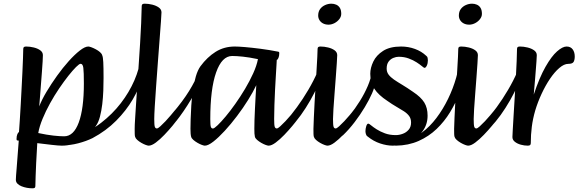

<svg xmlns="http://www.w3.org/2000/svg" viewBox="-20 -776 3133 1040"><path d="M155.2 244Q141.1 244 125.7 241.3Q110.3 238.5 96.4 232.9Q82.6 227.3 74.3 218.6Q65.9 209.9 65.9 197.9Q65.9 184.6 70.2 134.9Q74.6 85.2 81.6 -14.3L74.8 -15Q72.9 -15 71.2 -16.5Q69.6 -17.9 69.6 -23.5Q69.6 -39.3 74.2 -49.7Q78.8 -60 82.8 -60Q84.8 -87.1 87.3 -125.4Q89.8 -163.7 92.2 -208.1Q94.5 -252.6 97 -298.2Q99.5 -343.9 101.4 -385.5Q103.2 -427 104.5 -459.5Q105.9 -491.9 105.9 -510.1Q105.9 -517.2 109.1 -520.6Q112.3 -524 121.6 -524Q141.9 -524 163 -518.8Q184 -513.7 198.2 -503.4Q212.3 -493 212.3 -477.2Q212.3 -467.7 211 -443.6Q209.6 -419.4 207.1 -386.9Q204.5 -354.3 201.9 -319.3Q199.2 -284.2 196.8 -252.7Q194.5 -221.1 192.5 -199.7Q206.2 -235.6 232 -278.9Q257.8 -322.1 289 -365.6Q320.2 -409.1 352.3 -444.8Q384.4 -480.5 412.3 -502.2Q440.2 -524 458.3 -524Q463.9 -524 475.1 -519.9Q486.3 -515.8 499.2 -508.9Q512 -502.1 521.7 -493.6Q531.5 -485.2 533.8 -475.9Q537.9 -467.6 539.4 -439.5Q540.9 -411.4 540.9 -353.4Q540.9 -322.2 539.6 -285.1Q538.2 -247.9 533.9 -211.4Q529.5 -174.9 521.4 -144Q513.3 -113.2 499.5 -94Q462.7 -42.2 417.4 -14.6Q372.1 13 314.7 13Q297.9 13 260.6 8.7Q223.3 4.5 181.9 -0.7Q178.2 64.7 175.9 107.3Q173.6 149.9 173 178.1Q172.3 206.4 171.6 230.8Q171.6 237.9 168.6 241Q165.5 244 155.2 244ZM327.6 -37.7Q378.9 -37.7 406.6 -112.5Q434.3 -187.4 434.3 -323.4Q434.3 -386.2 431.4 -408.3Q428.6 -430.5 416.4 -430.5Q409.6 -430.5 391.8 -412.9Q374.1 -395.3 350.2 -365.2Q326.4 -335.1 300.4 -296.9Q274.5 -258.6 251.1 -216.4Q227.7 -174.1 210.6 -132.6Q193.4 -91 187.2 -55.4Q234.7 -45.2 269.5 -41.5Q304.2 -37.7 327.6 -37.7Z M316.8 11.5Q300.8 11.5 301.4 6.4Q302 1.3 313.6 -6.3Q325.2 -13.8 342.1 -21.3Q359 -28.8 376 -33.9Q415.4 -43.6 454.1 -63.8Q492.8 -84 528.2 -111.1Q589.1 -158.1 634.5 -217.1Q679.9 -276 707.8 -340.5Q735.6 -405 742.8 -466.4Q744.9 -482.5 748.4 -478.1Q751.9 -473.6 754.2 -454.7Q756.5 -435.7 755.3 -407.9Q754.2 -380 747.2 -350Q734.1 -297.6 699 -237.5Q663.9 -177.4 609.4 -122.3Q555 -67.3 481 -27.8Q447.1 -11.2 404 0.1Q360.8 11.5 316.8 11.5Z M785.2 13Q780.3 13 769.1 8.9Q757.9 4.8 745.4 -2.4Q732.9 -9.6 723.5 -18.1Q714.1 -26.5 711.8 -35.1Q710.1 -40.1 709.8 -50.3Q709.5 -60.5 709.5 -78.1Q709.5 -98 711.9 -133.9Q714.2 -169.8 717.2 -216.7Q720.2 -263.6 723.9 -317.4Q727.5 -371.2 731.5 -428.4Q735.5 -485.7 738.9 -541.9Q742.2 -598.2 744.6 -649.5Q746.9 -700.7 747.6 -742.1Q747.6 -749.2 750.8 -752.6Q754 -756 764 -756Q784.3 -756 805 -750.8Q825.7 -745.7 840.2 -735.4Q854.7 -725 854.7 -709.2Q854.7 -700.7 851.9 -660.8Q849 -620.8 844.5 -562.3Q839.9 -503.8 835.1 -438Q830.3 -372.3 825.7 -309.8Q821.2 -247.3 818.3 -199.6Q815.5 -151.9 815.5 -131.3Q815.5 -97.5 818.7 -88.9Q821.9 -80.2 829.9 -80.2Q835.7 -80.2 848.5 -91.8Q861.3 -103.4 876.7 -119.6Q892 -135.9 905.2 -151.7Q918.3 -167.6 924.8 -175.4Q928.3 -179.3 929.7 -181Q931 -182.7 933.3 -182.7Q937.9 -182.7 944.3 -172.1Q950.7 -161.5 950.7 -150Q950.7 -140.8 945.2 -133.8Q934.5 -119 914.3 -94.7Q894.1 -70.4 870.3 -45.5Q846.5 -20.5 824 -3.8Q801.5 13 785.2 13Z M935.6 -121.3Q930.9 -115.3 925.6 -118.5Q920.2 -121.6 916.2 -129.7Q912.2 -137.7 912.3 -147.7Q912.4 -157.8 917.5 -166Q944 -197.5 965.5 -226.3Q986.9 -255.1 1004 -282.7Q1021.1 -310.3 1034.5 -336.6Q1047.9 -362.9 1058.3 -389Q1062.4 -392.9 1067.6 -391.1Q1072.9 -389.2 1075 -380.3Q1077.2 -371.3 1070.8 -351.3Q1064 -328.8 1048.8 -298.9Q1033.6 -268.9 1014.2 -236.3Q994.8 -203.6 974.1 -173.6Q953.4 -143.6 935.6 -121.3Z M1089.5 13Q1084.5 13 1073.3 8.9Q1062.1 4.8 1049.7 -2.4Q1037.2 -9.6 1027.4 -18.1Q1017.7 -26.5 1015.4 -35.1Q1011.7 -47.8 1011.7 -78.1Q1011.7 -96.8 1012.7 -130.4Q1013.7 -163.9 1016.2 -204.7Q1018.7 -245.5 1024.7 -286.4Q1030.7 -327.3 1040.7 -361.7Q1050.7 -396 1065.7 -417Q1102.4 -466.7 1148 -495.3Q1193.7 -524 1251.7 -524Q1270.9 -524 1307.2 -521Q1343.4 -517.9 1390.4 -511.9Q1437.4 -505.9 1487.5 -496Q1489.4 -495.7 1491.1 -494.4Q1492.7 -493.1 1492.7 -487.5Q1492.7 -472.4 1488.1 -462Q1483.5 -451.7 1479.2 -451.7Q1479.2 -448.7 1477.8 -426.2Q1476.5 -403.7 1474.3 -368Q1472.1 -332.4 1469.9 -290.6Q1467.7 -248.8 1466.4 -206.9Q1465 -165.1 1465 -131.3Q1465 -97.5 1468.2 -88.9Q1471.4 -80.2 1479.5 -80.2Q1485.2 -80.2 1498 -91.8Q1510.8 -103.4 1526.2 -119.6Q1541.6 -135.9 1554.7 -151.7Q1567.8 -167.6 1574.3 -175.4Q1577.8 -179.3 1579.2 -181Q1580.5 -182.7 1582.8 -182.7Q1587.4 -182.7 1593.8 -172.1Q1600.2 -161.5 1600.2 -150Q1600.2 -145.7 1599 -141.7Q1597.7 -137.6 1594.8 -133.8Q1584.3 -119 1564.1 -94.7Q1543.9 -70.4 1520 -45.5Q1496 -20.5 1473.5 -3.8Q1451.1 13 1434.8 13Q1429.8 13 1418.6 8.9Q1407.4 4.8 1394.9 -2.4Q1382.5 -9.6 1372.7 -18.1Q1363 -26.5 1360.7 -35.1Q1359 -42 1358.3 -52.5Q1357.7 -63 1357.7 -78.1Q1357.7 -97 1358.5 -126Q1359.4 -155 1361.1 -188.3Q1362.7 -221.6 1364.6 -254.6Q1366.5 -287.6 1368.2 -314.5Q1351.5 -278.9 1324.1 -234.9Q1296.8 -190.9 1263.8 -147.4Q1230.9 -103.8 1197.5 -67.5Q1164.1 -31.3 1135.8 -9.1Q1107.5 13 1089.5 13ZM1133.5 -79.9Q1140.3 -79.9 1158.7 -97.5Q1177.2 -115.1 1202.4 -145.2Q1227.6 -175.2 1254.9 -213.9Q1282.2 -252.5 1307.4 -294.7Q1332.5 -336.9 1351.4 -378.5Q1370.3 -420.1 1377.2 -455.7Q1330.3 -465.5 1295.9 -469.1Q1261.6 -472.7 1237.5 -472.7Q1182 -472.7 1150.5 -383.3Q1119 -294 1119 -130.7Q1119 -97.2 1122.2 -88.6Q1125.4 -79.9 1133.5 -79.9Z M1533 -70.3Q1527.3 -67.3 1523 -71.6Q1518.6 -75.9 1517.2 -84.1Q1515.8 -92.4 1517.7 -101.4Q1519.7 -110.5 1525.5 -116.9Q1556.3 -151.5 1588.5 -195.5Q1620.7 -239.5 1649.7 -288.8Q1678.8 -338 1700 -386.9Q1706 -399.2 1710.3 -391.6Q1714.7 -384 1716.5 -369.9Q1718.3 -355.9 1714.8 -346.6Q1703.8 -315 1683.1 -273.9Q1662.4 -232.8 1636.1 -191.7Q1609.9 -150.6 1583 -118.2Q1556.1 -85.7 1533 -70.3Z M1753.5 13Q1748.6 13 1737.4 8.9Q1726.2 4.8 1713.7 -2.4Q1701.2 -9.6 1691.8 -18.1Q1682.5 -26.5 1680.1 -35.1Q1678.5 -40.1 1678.1 -50.3Q1677.8 -60.5 1677.8 -78.1Q1678.5 -101.8 1680 -138.9Q1681.5 -176.1 1684 -220.5Q1686.5 -264.8 1689.4 -310.1Q1692.2 -355.4 1694.7 -396.5Q1697.2 -437.6 1698.7 -467.5Q1700.2 -497.5 1700.2 -510.1Q1700.2 -517.2 1703.4 -520.6Q1706.6 -524 1715.9 -524Q1736.2 -524 1757.3 -518.8Q1778.4 -513.7 1792.5 -503.4Q1806.6 -493 1806.6 -477.2Q1806.6 -466.3 1804.3 -433.4Q1801.9 -400.4 1798.8 -356.4Q1795.6 -312.3 1792 -267.1Q1788.5 -221.9 1786.1 -185.3Q1783.8 -148.8 1783.8 -131.3Q1783.8 -97.5 1787 -88.9Q1790.2 -80.2 1798.3 -80.2Q1804 -80.2 1816.8 -91.8Q1829.6 -103.4 1845 -119.6Q1860.3 -135.9 1873.5 -151.7Q1886.6 -167.6 1893.1 -175.4Q1896.6 -179.3 1898 -181Q1899.3 -182.7 1901.6 -182.7Q1906.2 -182.7 1912.6 -172.1Q1919 -161.5 1919 -150Q1919 -145.7 1917.7 -141.7Q1916.5 -137.6 1913.5 -133.8Q1903.1 -119 1882.9 -94.7Q1862.7 -70.4 1838.7 -45.5Q1814.8 -20.5 1792.3 -3.8Q1769.9 13 1753.5 13ZM1759.7 -642.4Q1743 -642.4 1730.4 -648.8Q1717.8 -655.2 1710.6 -666.6Q1703.5 -678 1703.5 -691.6Q1703.5 -712.9 1713.9 -727Q1724.2 -741 1740.9 -748.5Q1757.6 -756 1775 -756Q1788.9 -756 1801.1 -750.7Q1813.3 -745.5 1820.9 -733.4Q1828.4 -721.4 1828.4 -700.7Q1828.4 -686.1 1818 -672.5Q1807.5 -658.8 1791.6 -650.6Q1775.6 -642.4 1759.7 -642.4Z M1837.8 -43.3Q1832.7 -38.2 1826.7 -42.6Q1820.7 -46.9 1816.1 -55.8Q1811.6 -64.7 1810.8 -73.4Q1810 -82.1 1815.1 -86.5Q1844.3 -114.7 1874 -151.2Q1903.8 -187.6 1929.2 -228.5Q1954.7 -269.4 1972.2 -310.3Q1989.8 -351.2 1994.7 -388.2Q1996.6 -399.5 2001 -393.4Q2005.3 -387.3 2009 -369.1Q2011 -359.8 2011.8 -348.5Q2012.6 -337.1 2011.3 -323.1Q2009.9 -303.8 1995 -269.8Q1980.1 -235.8 1955.7 -195.1Q1931.4 -154.5 1901 -114.6Q1870.6 -74.7 1837.8 -43.3Z M2107.7 13Q2075 13 2039 1Q2002.9 -11 1971.3 -36.6Q1964.1 -41.1 1961.8 -50.2Q1959.5 -59.3 1959.5 -65.4Q1959.5 -78.2 1963.8 -92.3Q1968.1 -106.4 1975.1 -106.4Q1979.1 -106.4 1990.4 -96.8Q2001.8 -87.2 2020.5 -75.3Q2039.2 -63.4 2064.9 -53.8Q2090.6 -44.2 2124 -44.2Q2142.2 -44.2 2161.3 -51.2Q2180.5 -58.1 2193.5 -73.3Q2206.6 -88.4 2206.6 -112.3Q2206.6 -133.1 2196.3 -147.3Q2186 -161.5 2168 -173.2Q2150 -184.9 2127 -198Q2104 -211.2 2078.2 -229.5Q2030.4 -260.8 2008 -294.7Q1985.6 -328.5 1985.6 -376.3Q1985.6 -408 2002 -442.4Q2018.4 -476.8 2055.2 -500.4Q2091.9 -524 2152.5 -524Q2191.9 -524 2227.4 -511Q2262.9 -498.1 2288.2 -474.2Q2294.7 -469.8 2296.2 -462.8Q2297.7 -455.8 2297.7 -449.4Q2297.7 -433.1 2292 -420.8Q2286.3 -408.4 2279 -408.4Q2276.4 -408.4 2265.4 -417.6Q2254.4 -426.9 2236.6 -438.4Q2218.8 -450 2194.2 -459.2Q2169.7 -468.5 2139.1 -468.5Q2125.7 -468.5 2110.3 -462.2Q2095 -455.9 2084.7 -442Q2074.4 -428 2074.4 -404.5Q2074.4 -385.8 2084.9 -371.8Q2095.4 -357.9 2114 -345Q2132.6 -332.2 2159 -316.5Q2185.4 -300.7 2217.5 -278.3Q2260.1 -250.1 2278.1 -220.9Q2296.1 -191.7 2296.1 -149.8Q2296.1 -100.7 2268.3 -64.1Q2240.5 -27.5 2197.2 -7.2Q2153.9 13 2107.7 13Z M2124.5 13Q2115.5 13 2120 8Q2124.5 3 2136 -4Q2147.5 -11 2160.5 -16.5Q2173.5 -22 2181.5 -23Q2225.5 -29 2267 -59.5Q2308.5 -90 2344 -137Q2379.5 -184 2407 -240.5Q2434.5 -297 2451 -355.5Q2467.5 -414 2470.5 -468Q2471.5 -480 2481.5 -481.5Q2491.6 -483 2501.6 -476.5Q2511.7 -470 2510.6 -456Q2509.6 -420 2499.5 -372Q2489.3 -324 2469 -271.5Q2448.7 -219 2418 -168.5Q2387.3 -118 2345.1 -77.5Q2302.8 -37 2247.7 -12.5Q2192.5 12 2124.5 13Z M2515.5 13Q2510.6 13 2499.4 8.9Q2488.2 4.8 2475.7 -2.4Q2463.2 -9.6 2453.8 -18.1Q2444.5 -26.5 2442.1 -35.1Q2440.5 -40.1 2440.1 -50.3Q2439.8 -60.5 2439.8 -78.1Q2440.5 -101.8 2442 -138.9Q2443.5 -176.1 2446 -220.5Q2448.5 -264.8 2451.4 -310.1Q2454.2 -355.4 2456.7 -396.5Q2459.2 -437.6 2460.7 -467.5Q2462.2 -497.5 2462.2 -510.1Q2462.2 -517.2 2465.4 -520.6Q2468.6 -524 2477.9 -524Q2498.2 -524 2519.3 -518.8Q2540.4 -513.7 2554.5 -503.4Q2568.6 -493 2568.6 -477.2Q2568.6 -466.3 2566.3 -433.4Q2563.9 -400.4 2560.8 -356.4Q2557.6 -312.3 2554 -267.1Q2550.5 -221.9 2548.1 -185.3Q2545.8 -148.8 2545.8 -131.3Q2545.8 -97.5 2549 -88.9Q2552.2 -80.2 2560.3 -80.2Q2566 -80.2 2578.8 -91.8Q2591.6 -103.4 2607 -119.6Q2622.3 -135.9 2635.5 -151.7Q2648.6 -167.6 2655.1 -175.4Q2658.6 -179.3 2660 -181Q2661.3 -182.7 2663.6 -182.7Q2668.2 -182.7 2674.6 -172.1Q2681 -161.5 2681 -150Q2681 -145.7 2679.7 -141.7Q2678.5 -137.6 2675.5 -133.8Q2665.1 -119 2644.9 -94.7Q2624.7 -70.4 2600.7 -45.5Q2576.8 -20.5 2554.3 -3.8Q2531.9 13 2515.5 13ZM2521.7 -642.4Q2505 -642.4 2492.4 -648.8Q2479.8 -655.2 2472.6 -666.6Q2465.5 -678 2465.5 -691.6Q2465.5 -712.9 2475.9 -727Q2486.2 -741 2502.9 -748.5Q2519.6 -756 2537 -756Q2550.9 -756 2563.1 -750.7Q2575.3 -745.5 2582.9 -733.4Q2590.4 -721.4 2590.4 -700.7Q2590.4 -686.1 2580 -672.5Q2569.5 -658.8 2553.6 -650.6Q2537.6 -642.4 2521.7 -642.4Z M2615 -70.3Q2609.3 -67.3 2605 -71.6Q2600.6 -75.9 2599.2 -84.1Q2597.8 -92.4 2599.7 -101.4Q2601.7 -110.5 2607.5 -116.9Q2638.3 -151.5 2670.5 -195.5Q2702.7 -239.5 2731.7 -288.8Q2760.8 -338 2782 -386.9Q2788 -399.2 2792.3 -391.6Q2796.7 -384 2798.5 -369.9Q2800.3 -355.9 2796.8 -346.6Q2785.8 -315 2765.1 -273.9Q2744.4 -232.8 2718.1 -191.7Q2691.9 -150.6 2665 -118.2Q2638.1 -85.7 2615 -70.3Z M2838.7 13Q2820.1 13 2801 7.7Q2781.8 2.4 2768.7 -8Q2755.6 -18.3 2755.6 -33.8Q2755.6 -41.9 2757.5 -73.3Q2759.3 -104.7 2762 -150.8Q2764.7 -197 2768 -249.2Q2771.4 -301.4 2774.1 -352.3Q2776.8 -403.2 2778.6 -444.8Q2780.5 -486.4 2780.5 -510.1Q2780.5 -517.2 2783.6 -520.6Q2786.8 -524 2796.2 -524Q2816.4 -524 2837.5 -518.8Q2858.6 -513.7 2873.1 -503.4Q2887.6 -493 2887.6 -477.2Q2887.6 -466.3 2885.9 -444.2Q2884.2 -422.1 2882.1 -394.7Q2880.1 -367.4 2877.8 -340.2Q2875.4 -313 2873.6 -292.4Q2871.7 -271.8 2871.1 -263.5Q2902.1 -356.7 2934.8 -414.1Q2967.5 -471.5 2997.4 -497.7Q3027.3 -524 3048.8 -524Q3070.6 -524 3081.9 -508.8Q3093.2 -493.6 3093.2 -470Q3093.2 -451.9 3087.2 -441Q3081.1 -430.1 3058.2 -430.1Q3035.4 -430.1 3009.6 -407.8Q2983.7 -385.6 2959.1 -349.2Q2934.5 -312.8 2913.7 -268Q2892.8 -223.1 2879.3 -178Q2866 -132.3 2860.6 -89.1Q2855.1 -45.8 2855.1 -0.9Q2855.1 6.2 2851.4 9.6Q2847.7 13 2838.7 13Z"/></svg>

Font: Briem Hand Thin
Style: Regular
Weight: 100
Designer: Gunnlaugur SE Briem, Eben Sorkin
Foundry: Sorkin Type Co.
Version: Version 1.003